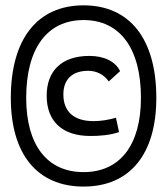

<svg xmlns="http://www.w3.org/2000/svg" viewBox="-20 -706 626 719"><path d="M293 -7.3C466.3 -7.3 565.4 -128.4 565.4 -339.4C565.4 -559.6 466.3 -686 293 -686C119.6 -686 20.5 -559.6 20.5 -339.4C20.5 -128.4 119.6 -7.3 293 -7.3ZM293 -61.5C156.2 -61.5 78.1 -163.1 78.1 -339.4C78.1 -524.4 156.2 -630.9 293 -630.9C429.7 -630.9 507.8 -524.4 507.8 -339.4C507.8 -163.1 429.7 -61.5 293 -61.5ZM318.4 -196.8C354 -196.8 391.6 -199.7 425.8 -211.4L414.1 -265.1C387.2 -257.3 358.9 -252.4 330.1 -252.4C257.3 -252.4 217.3 -287.6 217.3 -352.5C217.3 -409.2 251 -440.9 310.5 -440.9C342.3 -440.9 370.6 -425.8 387.2 -400.9L429.7 -439.5C412.6 -475.6 370.6 -496.6 314.5 -496.6C212.4 -496.6 154.8 -441.9 154.8 -347.7C154.8 -250.5 214.4 -196.8 318.4 -196.8Z"/></svg>

Font: Cascadia Mono Light
Style: Regular
Weight: 300
Monospace: yes
Designer: Aaron Bell
Foundry: Saja Typeworks
Version: Version 2404.023